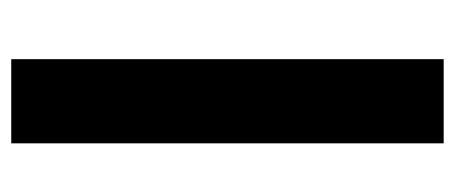

<svg xmlns="http://www.w3.org/2000/svg" viewBox="-248 -542 790 333"><g transform="rotate(-90 146.5 -375.0)"><path d="M64.9 0V-750H210.9V0Z"/></g></svg>

Font: Oakes Grotesk Bold
Style: Regular
Weight: 700
Designer: Samuel Oakes
Foundry: Samuel Oakes
Version: Version 1.000;PS 001.000;hotconv 1.0.88;makeotf.lib2.5.64775